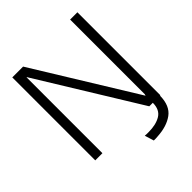

<svg xmlns="http://www.w3.org/2000/svg" viewBox="-223 -793 1080 1080"><g transform="rotate(-45 317.0 -253.0)"><path d="M58 0V-660H144L516 -56V-63H518V-660H576V0H573Q572 80 524.5 114.5Q477 149 400 153Q393 154 385.5 154Q378 154 370 154L353 99Q361 100 368.5 100Q376 100 383 100Q442 100 479 77.5Q516 55 516 0H488L117 -603H115V0Z"/></g></svg>

Font: Bricolage Grotesque 48pt ExtraLight
Style: Regular
Weight: 200
Designer: Mathieu Triay
Foundry: Atelier Triay
Version: Version 1.000; ttfautohint (v1.8.4.7-5d5b);gftools[0.9.32]